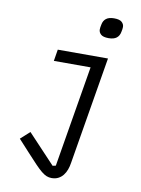

<svg xmlns="http://www.w3.org/2000/svg" viewBox="-102 -816 804 1096"><g transform="rotate(10 300.0 -268.0)"><path d="M275 212Q260 212 246 206.5Q232 201 215.5 187.5Q199 174 177 151Q155 128 123 93L58 22L111 -26L269 142L287 138L385 -449H172L183 -516H474L370 107Q367 128 360 147Q353 166 341.5 180.5Q330 195 313.5 203.5Q297 212 275 212ZM457 -631Q425 -631 412 -643Q399 -655 399 -671Q399 -677 400 -684Q401 -691 403 -700Q407 -723 423 -735.5Q439 -748 469 -748Q501 -748 514 -736Q527 -724 527 -708Q527 -702 526 -695Q525 -688 523 -679Q519 -656 503 -643.5Q487 -631 457 -631Z"/></g></svg>

Font: IBM Plex Mono
Style: Italic
Weight: 400
Italic angle: -9°
Monospace: yes
Designer: Mike Abbink, Paul van der Laan, Pieter van Rosmalen
Foundry: Bold Monday
Version: Version 2.3